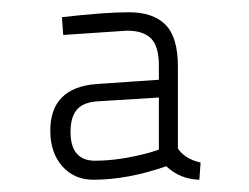

<svg xmlns="http://www.w3.org/2000/svg" viewBox="-20 -679 406 313"><path d="M270 -571V-437Q281 -420 307 -414L305 -386Q273 -387 251 -408Q188 -386 132 -386Q101 -386 81.5 -408Q62 -430 62 -466Q62 -536 137 -542L239 -549V-572Q239 -603 226.5 -616Q214 -629 187 -629L83 -622L81 -651Q150 -659 190 -659Q230 -659 250 -638.5Q270 -618 270 -571ZM95 -464Q95 -417 135 -417Q175 -417 223 -430L239 -435V-520L142 -514Q117 -513 106 -501Q95 -489 95 -464Z"/></svg>

Font: Titillium Web
Style: Thin
Weight: 200
Version: Version 1.001;PS 57.000;hotconv 1.0.70;makeotf.lib2.5.55311